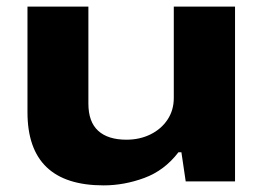

<svg xmlns="http://www.w3.org/2000/svg" viewBox="-20 -548 795 580"><path d="M293 12Q63 12 63 -209V-528H247V-235Q247 -180 276.5 -153Q306 -126 362 -126Q402 -126 434.5 -142Q467 -158 486 -186.5Q505 -215 505 -252V-528H690V0H541L528 -88H519Q477 -33 416 -10.5Q355 12 293 12Z"/></svg>

Font: Archivo Expanded ExtraBold
Style: Regular
Weight: 800
Width: 7
Designer: Hector Gatti
Foundry: Omnibus-Type
Version: Version 2.001; ttfautohint (v1.8.3)